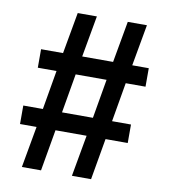

<svg xmlns="http://www.w3.org/2000/svg" viewBox="-82 -800 764 869"><g transform="rotate(10 300.0 -365.0)"><path d="M77 0H165L198 -190H341L307 0H395L428 -190H530V-275H443L474 -455H565V-540H489L523 -730H435L401 -540H259L293 -730H205L171 -540H70V-455H156L125 -275H35V-190H111ZM213 -275 244 -455H386L355 -275Z"/></g></svg>

Font: JetBrains Mono
Style: Bold
Weight: 558
Monospace: yes
Designer: Philipp Nurullin, Konstantin Bulenkov
Foundry: JetBrains
Version: Version 2.305